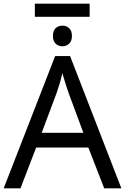

<svg xmlns="http://www.w3.org/2000/svg" viewBox="-20 -1021 679 1041"><path d="M545 0 459 -221H176L91 0H0L279 -717H360L638 0ZM432 -301 352 -517Q349 -525 342 -546Q335 -567 328.5 -589.5Q322 -612 318 -624Q311 -593 302 -563.5Q293 -534 287 -517L206 -301ZM466 -1001V-930H169V-1001ZM319 -882Q339 -882 354.5 -868.5Q370 -855 370 -826Q370 -798 354.5 -784Q339 -770 319 -770Q297 -770 282 -784Q267 -798 267 -826Q267 -855 282 -868.5Q297 -882 319 -882Z"/></svg>

Font: Noto IKEA Simplified Chinese
Style: Regular
Weight: 400
Designer: Monotype Design Team
Foundry: Monotype Imaging Inc.
Version: Version 1.100